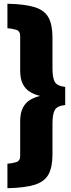

<svg xmlns="http://www.w3.org/2000/svg" viewBox="-20 -910 380 1022"><path d="M19.5 91.8V-38.6Q45.9 -40.5 66.7 -47.1Q87.4 -53.7 87.4 -79.6V-262.7Q87.4 -310.1 102.3 -337.6Q117.2 -365.2 141.6 -379.2Q166 -393.1 193.8 -399.4Q166 -405.8 141.6 -419.7Q117.2 -433.6 102.3 -460.9Q87.4 -488.3 87.4 -535.6V-718.8Q87.4 -744.6 66.7 -751.2Q45.9 -757.8 19.5 -759.8V-890.1Q112.3 -888.2 164.6 -871.8Q216.8 -855.5 238 -817.1Q259.3 -778.8 259.3 -710.4V-546.9Q259.3 -498 271 -475.3Q282.7 -452.6 327.1 -447.3V-351.1Q282.7 -346.2 271 -323.2Q259.3 -300.3 259.3 -251.5V-87.9Q259.3 -20 238 18.6Q216.8 57.1 164.6 73.5Q112.3 89.8 19.5 91.8Z"/></svg>

Font: Anton SC
Style: Regular
Weight: 400
Designer: Vernon Adams
Foundry: Vernon Adams
Version: Version 2.116; ttfautohint (v1.8.4.7-5d5b)